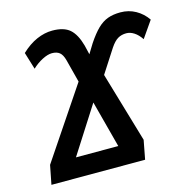

<svg xmlns="http://www.w3.org/2000/svg" viewBox="-103 -800 894 901"><g transform="rotate(-15 344.0 -349.0)"><path d="M559.1 -698.2Q599.6 -698.2 633.1 -679.4Q666.5 -660.6 688.5 -628.4L632.8 -548.3Q616.7 -572.3 598.1 -584.2Q579.6 -596.2 560.5 -596.2Q537.1 -596.2 519.3 -585.7Q501.5 -575.2 482.9 -547.4L409.7 -434.1L510.3 -92.3L492.7 0H37.6L55.7 -92.3L286.1 -435.1L257.3 -546.4Q250 -574.2 236.3 -585.2Q222.7 -596.2 199.2 -596.2Q179.2 -596.2 152.3 -582.5Q125.5 -568.8 102.5 -546.9L77.1 -629.9Q113.8 -664.6 152.1 -681.4Q190.4 -698.2 228 -698.2Q284.2 -698.2 313 -673.1Q341.8 -647.9 357.4 -591.3L368.2 -545.9L397 -592.8Q423.8 -632.8 447.3 -655.8Q470.7 -678.7 497.3 -688.5Q523.9 -698.2 559.1 -698.2ZM182.1 -94.7H387.7L327.6 -322.3Z"/></g></svg>

Font: Arimo SemiBold
Style: Italic
Weight: 600
Italic angle: -12°
Version: Version 1.33